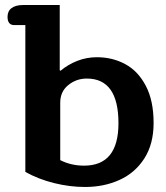

<svg xmlns="http://www.w3.org/2000/svg" viewBox="-20 -730 662 765"><path d="M81 -45V-630H37Q10 -630 10 -663Q10 -686 26.5 -698Q43 -710 72 -710H218V-450L221 -448Q251 -473 288 -487.5Q325 -502 366 -502Q428 -502 479 -474.5Q530 -447 561 -388Q592 -329 592 -240Q592 -156 555 -98.5Q518 -41 456 -13Q394 15 319 15Q258 15 195.5 -0.5Q133 -16 81 -45ZM452 -239Q452 -417 326 -417Q284 -417 252 -391Q220 -365 220 -321V-92Q263 -70 315 -70Q452 -70 452 -239Z"/></svg>

Font: Maitree
Style: Bold
Weight: 700
Designer: CadsonDemak Team
Foundry: CadsonDemak
Version: Version 1.002